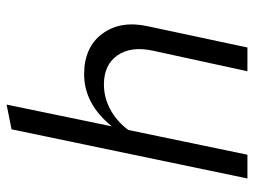

<svg xmlns="http://www.w3.org/2000/svg" viewBox="-114 -656 770 582"><g transform="rotate(-90 271.0 -365.0)"><path d="M21 0 170 -715 245 -730 179 -411Q213 -453 252.5 -474Q292 -495 337 -495Q419 -495 460 -439.5Q501 -384 482 -300L418 0H346L408 -285Q423 -352 394.5 -393.5Q366 -435 306 -435Q266 -435 230 -415.5Q194 -396 168 -361L93 0Z"/></g></svg>

Font: Red Hat Text
Style: Italic
Weight: 400
Italic angle: -12°
Designer: Pentagram / MCKL
Foundry: Pentagram / MCKL
Version: Version 1.005; Red Hat Text Italic